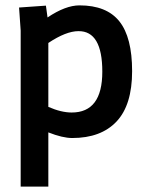

<svg xmlns="http://www.w3.org/2000/svg" viewBox="-20 -503 540 715"><path d="M57 192V-389L51 -475L151 -482L157 -438Q224 -483 276 -483Q377 -483 424.5 -423.5Q472 -364 472 -238Q472 -112 414 -50.5Q356 11 249 11Q213 11 160 -10V192ZM272 -387Q226 -387 160 -343V-105Q208 -84 247 -84Q361 -84 361 -236Q361 -388 272 -387Z"/></svg>

Font: TypoPRO Lekton
Style: Bold
Weight: 700
Monospace: yes
Designer: Paolo Mazzetti, Luciano Perondi, Raffaele Flato, Elena Papassissa, Emilio Macchia, Michela Povoleri, Tobias Seemiller, R
Version: Version 34.000